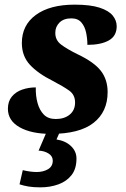

<svg xmlns="http://www.w3.org/2000/svg" viewBox="-20 -566 541 826"><path d="M199 10Q115 10 64.5 -18.5Q14 -47 14 -98Q14 -130 31 -150.5Q48 -171 75.5 -180.5Q103 -190 134 -190Q133 -154 141.5 -123Q150 -92 168.5 -73Q187 -54 220 -54Q257 -54 280 -73Q303 -92 303 -125Q303 -158 278 -176Q253 -194 207 -218Q143 -250 108.5 -287.5Q74 -325 74 -381Q74 -458 134.5 -502Q195 -546 301 -546Q369 -546 408.5 -533Q448 -520 465 -499Q482 -478 482 -453Q482 -411 448 -392Q414 -373 356 -373Q356 -399 350.5 -425.5Q345 -452 330 -469.5Q315 -487 287 -487Q254 -487 236 -469Q218 -451 218 -426Q217 -394 242.5 -374.5Q268 -355 315 -332Q386 -298 414.5 -260.5Q443 -223 443 -170Q443 -85 382.5 -37.5Q322 10 199 10ZM154 240Q124 240 103 236.5Q82 233 64 227L78 166Q111 174 138 174Q166 174 186.5 162Q207 150 207 125Q207 106 189 94.5Q171 83 146 82L185 -9H242L223 34Q262 40 285.5 62.5Q309 85 309 116Q309 160 288 187Q267 214 231.5 227Q196 240 154 240Z"/></svg>

Font: Noto Serif SemiCondensed ExtraBold
Style: Italic
Weight: 800
Width: 4
Italic angle: -12°
Designer: Monotype Design Team
Foundry: Monotype Imaging Inc.
Version: Version 2.014; ttfautohint (v1.8.4.7-5d5b)